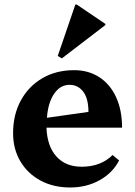

<svg xmlns="http://www.w3.org/2000/svg" viewBox="-20 -817 599 851"><path d="M291 14Q217 14 160 -16.5Q103 -47 70.5 -101.5Q38 -156 38 -227Q38 -309 72.5 -372Q107 -435 168 -470.5Q229 -506 309 -506Q372 -506 420 -475Q468 -444 494.5 -386.5Q521 -329 521 -251H186Q189 -169 230 -123.5Q271 -78 342 -78Q427 -78 479 -130L508 -106Q479 -50 421 -18Q363 14 291 14ZM288 -441Q247 -441 220 -401.5Q193 -362 188 -295L372 -321Q372 -380 349 -410.5Q326 -441 288 -441ZM254 -558 236 -569 314 -797H320L447 -711V-706Z"/></svg>

Font: Platypi SemiBold
Style: Regular
Weight: 600
Designer: David Sargent
Foundry: Bolt Cutter Type
Version: Version 1.200; ttfautohint (v1.8.4.7-5d5b)